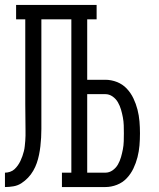

<svg xmlns="http://www.w3.org/2000/svg" viewBox="-20 -755 640 775"><path d="M0 0V-58Q10 -58 20.5 -61.5Q31 -65 38.5 -72Q46 -79 52 -87.5Q58 -96 62.5 -105.5Q67 -115 70.5 -125Q74 -135 76.5 -145Q79 -155 80 -165.5Q81 -176 82 -186.5Q83 -197 83 -207.5Q83 -218 83 -228Q83 -255 82.5 -281.5Q82 -308 82 -335V-677H45V-735H370V-677H332V-433H405Q429 -433 452 -424Q475 -415 491.5 -397.5Q508 -380 518.5 -358Q529 -336 535 -312.5Q541 -289 543 -265Q545 -241 545 -217Q545 -192 543 -168Q541 -144 535 -120.5Q529 -97 518.5 -75Q508 -53 491.5 -35.5Q475 -18 452 -9Q429 0 405 0H230V-58H268V-677H147V-335Q147 -318 147 -301.5Q147 -285 147 -269Q147 -251 147 -234Q147 -217 146 -199.5Q145 -182 143 -164.5Q141 -147 137.5 -130Q134 -113 128.5 -97Q123 -81 114 -65.5Q105 -50 93 -37.5Q81 -25 66.5 -15.5Q52 -6 34.5 -3Q17 0 0 0ZM332 -58H405Q421 -58 434.5 -67.5Q448 -77 456 -91Q464 -105 468.5 -121Q473 -137 476 -152.5Q479 -168 479.5 -184.5Q480 -201 480 -217Q480 -233 479.5 -249Q479 -265 476 -281Q473 -297 468.5 -312.5Q464 -328 456 -342Q448 -356 434.5 -365.5Q421 -375 405 -375H332Z"/></svg>

Font: Iosevka Slab Light Extended
Style: Regular
Weight: 300
Width: 7
Monospace: yes
Designer: Belleve Invis
Foundry: Belleve Invis
Version: Version 11.1.0; ttfautohint (v1.8.3)